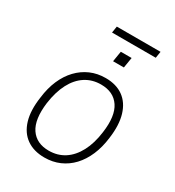

<svg xmlns="http://www.w3.org/2000/svg" viewBox="-181 -855 884 970"><g transform="rotate(30 260.5 -370.0)"><path d="M227 8Q165 8 123 -21.5Q81 -51 64 -107.5Q47 -164 59 -245Q66 -303 86 -349Q106 -395 137 -427.5Q168 -460 208 -477.5Q248 -495 296 -495Q358 -495 399 -465.5Q440 -436 457 -379.5Q474 -323 463 -243Q456 -185 436 -138.5Q416 -92 385.5 -59.5Q355 -27 315 -9.5Q275 8 227 8ZM229 -33Q280 -33 319.5 -58.5Q359 -84 385 -133Q411 -182 420 -251Q434 -352 399.5 -403.5Q365 -455 292 -455Q241 -455 201.5 -429.5Q162 -404 136.5 -355.5Q111 -307 101 -237Q88 -135 122.5 -84Q157 -33 229 -33ZM208 -710 214 -748H469L463 -710ZM285 -587 295 -648H358L348 -587Z"/></g></svg>

Font: Nunito Sans 10pt SemiCondensed ExtraLight
Style: Italic
Weight: 250
Width: 4
Italic angle: -9°
Designer: Vernon Adams
Foundry: Vernon Adams
Version: Version 3.101;gftools[0.9.27]